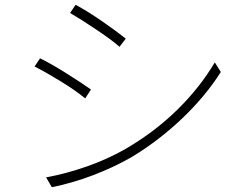

<svg xmlns="http://www.w3.org/2000/svg" viewBox="-20 -770 1040 800"><path d="M504 -609 478 -575Q449 -601 384.5 -644.5Q320 -688 272 -716L295 -750Q347 -722 407.5 -680Q468 -638 504 -609ZM504 -150Q624 -220 718 -312Q812 -404 875 -510L900 -470Q837 -370 739 -276.5Q641 -183 526 -114Q452 -72 366.5 -39.5Q281 -7 196 10L172 -31Q255 -46 342 -76.5Q429 -107 504 -150ZM359 -397 335 -360Q295 -393 234 -430.5Q173 -468 124 -493L147 -527Q194 -504 259 -463Q324 -422 359 -397Z"/></svg>

Font: Merged Yaku Han JP ExtraLight
Style: Regular
Weight: 250
Designer: Ryoko NISHIZUKA 西塚涼子 (kana, bopomofo & ideographs); Paul D. Hunt (Latin, Greek & Cyrillic); Sandoll Communications 산돌커뮤니
Foundry: Adobe
Version: Version 2.004